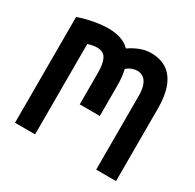

<svg xmlns="http://www.w3.org/2000/svg" viewBox="-123 -664 806 795"><g transform="rotate(30 280.0 -266.0)"><path d="M40 0V-506Q78 -519 114.5 -525.5Q151 -532 181 -532Q213 -532 239 -523.5Q265 -515 284 -496Q305 -511 331 -521.5Q357 -532 384 -532Q430 -532 460.5 -511.5Q491 -491 507 -450Q523 -409 523 -348V0H428V-351Q428 -384 420.5 -403.5Q413 -423 400 -431.5Q387 -440 372 -440Q360 -440 346.5 -435Q333 -430 322 -420Q326 -404 328 -385Q330 -366 330 -344V-200H234V-350Q234 -395 222 -417.5Q210 -440 179 -440Q171 -440 159.5 -438Q148 -436 136 -432V0Z"/></g></svg>

Font: Ubuntu Sans Mono Medium
Style: Regular
Weight: 500
Monospace: yes
Designer: Dalton Maag Ltd
Foundry: Dalton Maag Ltd
Version: Version 1.006